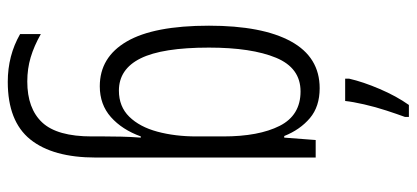

<svg xmlns="http://www.w3.org/2000/svg" viewBox="-302 -570 1047 482"><g transform="rotate(90 221.0 -328.5)"><path d="M201 -608Q247 -608 276 -583.5Q305 -559 321 -519H325L331 -598H375V-46Q375 62 329.5 118.5Q284 175 185 175Q119 175 65 144V92Q95 109 123.5 117.5Q152 126 184 126Q252 126 287 88.5Q322 51 322 -36V-68Q322 -87 322.5 -109.5Q323 -132 325 -159H322Q305 -112 273.5 -84Q242 -56 196 -56Q123 -56 83.5 -124Q44 -192 44 -330Q44 -464 83.5 -536Q123 -608 201 -608ZM209 -560Q150 -560 124.5 -498.5Q99 -437 99 -330Q99 -213 126 -158.5Q153 -104 207 -104Q247 -104 272.5 -130Q298 -156 310 -200.5Q322 -245 322 -299V-366Q322 -455 295.5 -507.5Q269 -560 209 -560ZM273 -822Q266 -803 257 -775.5Q248 -748 241.5 -719.5Q235 -691 233 -672H177V-682Q185 -717 203 -759Q221 -801 243 -832H273Z"/></g></svg>

Font: Noto Sans Malayalam UI ExtraCondensed Light
Style: Regular
Weight: 300
Width: 2
Designer: Jelle Bosma - Monotype Design Team
Foundry: Monotype Imaging Inc.
Version: Version 2.104; ttfautohint (v1.8.4.7-5d5b)